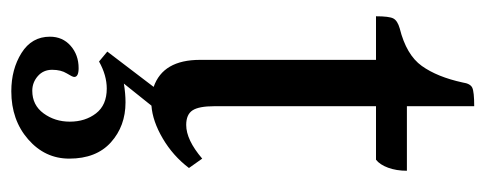

<svg xmlns="http://www.w3.org/2000/svg" viewBox="-286 -326 879 348"><g transform="rotate(90 154.0 -152.5)"><path d="M47 197Q47 174 63.5 159.5Q80 145 104 145Q120 145 120 153Q120 156 113.5 166.5Q107 177 107 193Q107 209 118.5 219Q130 229 145 229Q171 229 186 208.5Q201 188 201 161Q201 133 186 113.5Q171 94 141 94Q117 94 92 108L74 93L138 9Q89 -8 89 -75V-394H10Q10 -418 14 -425.5Q18 -433 32 -437Q80 -449 100 -477Q120 -505 130 -551Q132 -565 139.5 -568.5Q147 -572 173 -572V-450H290Q290 -431 284.5 -416Q279 -401 270 -394H173V-101Q173 -73 180.5 -61.5Q188 -50 207 -50Q234 -50 268 -79L285 -55Q263 -26 231.5 -7.5Q200 11 172 13L132 63Q150 60 166 60Q209 60 238.5 86.5Q268 113 268 162Q268 206 233 236.5Q198 267 146 267Q106 267 76.5 248.5Q47 230 47 197Z"/></g></svg>

Font: Kurale
Style: Regular
Weight: 400
Designer: Eduardo Rodriguez Tunni
Foundry: Eduardo Rodriguez Tunni
Version: Version 2.000